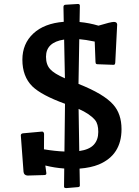

<svg xmlns="http://www.w3.org/2000/svg" viewBox="-20 -856 706 972"><path d="M315.9 96.2Q304.2 96.2 304.2 89.4L305.2 -2.9Q256.8 -6.3 209.5 -18.1L214.8 21.5Q214.8 30.3 203.6 30.3L119.6 32.7Q101.1 31.7 99.1 13.7L85.4 -170.4Q85.4 -180.2 97.2 -181.2L192.9 -189.9Q201.2 -189.9 203.1 -178.7L202.6 -100.1Q258.3 -90.8 306.2 -88.9L309.1 -330.6Q189.9 -374 143.6 -418.9Q93.3 -468.8 93.3 -553.7Q93.3 -634.8 148.9 -686.5Q204.1 -737.8 302.7 -745.6L301.3 -820.3Q301.3 -831.1 311 -832L375 -835.9Q383.3 -835.9 384.3 -828.1L382.8 -744.6Q431.2 -740.2 478.5 -726.1Q541 -745.1 556.6 -745.1Q572.3 -745.1 573.2 -731.9L563.5 -539.1Q562.5 -527.8 555.7 -527.8L473.6 -530.8Q466.8 -531.2 465.3 -534.2Q463.9 -537.1 463.4 -543.5L459.5 -645.5Q412.1 -655.3 381.3 -657.7L377.4 -431.2Q504.9 -380.9 552.7 -327.1Q595.2 -279.8 595.2 -202.1Q595.2 -71.8 480.5 -23.4Q439.9 -6.8 382.8 -2.4L384.3 83.5Q384.3 90.3 375 91.3ZM461.4 -248Q434.1 -280.3 377.9 -304.7L381.3 -91.3Q432.1 -98.6 454.8 -123.3Q477.5 -147.9 477.5 -188.2Q477.5 -228.5 461.4 -248ZM304.7 -655.8Q212.9 -642.1 212.9 -568.8Q212.9 -528.8 233.9 -505.9Q253.9 -483.4 308.6 -459.5Z"/></svg>

Font: Wellfleet
Style: Regular
Weight: 400
Designer: Riccardo De Franceschi
Foundry: Riccardo De Franceschi
Version: Version 1.002